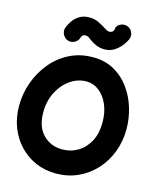

<svg xmlns="http://www.w3.org/2000/svg" viewBox="-152 -1108 1049 1287"><g transform="rotate(15 372.5 -465.0)"><path d="M360.4 76.2Q283.7 76.2 219 47.6Q154.3 19 106.4 -32Q58.6 -83 32.5 -151.4Q6.3 -219.7 6.3 -299.3Q6.3 -382.8 34.4 -461.7Q62.5 -540.5 114.5 -603.8Q166.5 -667 239.5 -704.1Q312.5 -741.2 402.3 -741.2Q486.8 -741.2 550.3 -705.3Q613.8 -669.4 656.7 -609.9Q699.7 -550.3 721.2 -478.3Q742.7 -406.2 742.7 -334Q742.7 -248.5 714.4 -174.1Q686 -99.6 634.3 -43.2Q582.5 13.2 512.9 44.7Q443.4 76.2 360.4 76.2ZM360.4 -90.8Q420.4 -90.8 469.2 -120.4Q518.1 -149.9 546.9 -204.3Q575.7 -258.8 575.7 -334Q575.7 -405.8 551.8 -459.7Q527.8 -513.7 488.5 -543.5Q449.2 -573.2 402.3 -573.2Q341.3 -573.2 289.3 -536.9Q237.3 -500.5 205.8 -438.5Q174.3 -376.5 174.3 -299.3Q174.3 -199.2 227.1 -145Q279.8 -90.8 360.4 -90.8ZM209.5 -805.7Q186 -813.5 174.3 -836.7Q162.6 -859.9 169.9 -882.3Q179.2 -908.7 197 -934.1Q214.8 -959.5 242.2 -976.1Q269.5 -992.7 308.1 -992.7Q347.7 -992.7 377.4 -977.3Q407.2 -961.9 430.7 -947.3Q439 -942.9 444.6 -939Q450.2 -935.1 460.4 -935.1Q478.5 -935.1 485.8 -944.3Q493.2 -953.6 493.9 -962.2Q494.6 -970.7 492.7 -968.3Q501.5 -991.7 525.9 -1001Q550.3 -1010.3 572.3 -1001Q595.2 -991.7 604.7 -967.5Q614.3 -943.4 605 -921.4Q584.5 -875.5 546.4 -843.8Q508.3 -812 460.4 -812Q430.7 -812 405.3 -822Q379.9 -832 355.5 -850.1Q345.2 -858.4 336.7 -864Q328.1 -869.6 315.4 -869.6Q301.8 -869.6 294.9 -862.1Q288.1 -854.5 286.4 -848.1Q284.7 -841.8 286.1 -845.2Q278.3 -821.8 255.4 -809.8Q232.4 -797.9 209.5 -805.7Z"/></g></svg>

Font: Mikhak Black
Style: Regular
Weight: 900
Designer: Amin Abedi
Version: Version 3.3